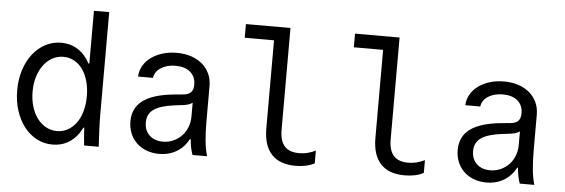

<svg xmlns="http://www.w3.org/2000/svg" viewBox="-49 -891 3097 1052"><g transform="rotate(5 1500.0 -365.0)"><path d="M266.4 10Q311.6 10 347.7 -9.6Q383.8 -29.2 408.9 -65.5Q434 -101.8 447.7 -153.5Q461.4 -205.2 461.4 -270Q461.4 -334.8 447.7 -386.5Q434 -438.2 408.9 -474.5Q383.8 -510.8 347.7 -530.4Q311.6 -550 266.8 -550Q219.6 -550 179.6 -529Q139.6 -508 110.3 -470.5Q81 -433 64.5 -381.8Q48 -330.6 48 -270Q48 -209.4 64.5 -158.2Q81 -107 110.1 -69.5Q139.2 -32 179.2 -11Q219.2 10 266.4 10ZM284.2 -65.8Q251.2 -65.8 223.3 -81.2Q195.4 -96.6 175.3 -123.6Q155.2 -150.6 143.9 -188.4Q132.6 -226.2 132.6 -270Q132.6 -314.4 144.2 -351.9Q155.8 -389.4 175.9 -416.4Q196 -443.4 223.9 -458.8Q251.8 -474.2 284.8 -474.2Q317.2 -474.2 344.2 -459.4Q371.2 -444.6 390.4 -417.6Q409.6 -390.6 420.3 -352.8Q431 -315 431 -270Q431 -225 420.3 -187.2Q409.6 -149.4 390.1 -122.7Q370.6 -96 343.6 -80.9Q316.6 -65.8 284.2 -65.8ZM439.8 0H520Q517 -48 515 -95Q513 -142 513 -180V-740H429V-449.8H421L446.8 -250L430.4 -170Q430.4 -125.6 432.6 -85Q434.8 -44.4 439.8 0ZM417.8 -96.8H427.8H431.8H441.8L429.8 -108.8Z M1011.8 -384.6Q1011.8 -356.8 998.7 -342.8Q985.6 -328.8 957.2 -326.2L907.4 -321.4Q792.2 -310.4 736.5 -269.5Q680.8 -228.6 680.8 -154.2Q680.8 -117.8 693.5 -87.6Q706.2 -57.4 728.9 -35.7Q751.6 -14 783.3 -2Q815 10 852.8 10Q895.6 10 930.3 -5.5Q965 -21 989.4 -49.1Q1013.8 -77.2 1027.3 -116.8Q1040.8 -156.4 1040.8 -205.6L988.4 -85.6H1018.4Q1020.8 -59 1025.2 -37.9Q1029.6 -16.8 1035.8 0H1115.8Q1105.2 -35.4 1100.5 -82.5Q1095.8 -129.6 1095.8 -193V-384.4Q1095.8 -421.6 1081.7 -452.1Q1067.6 -482.6 1042.1 -504.4Q1016.6 -526.2 981 -538.1Q945.4 -550 901.4 -550Q859 -550 823.2 -538.9Q787.4 -527.8 760.6 -508.3Q733.8 -488.8 718.1 -461.4Q702.4 -434 701.2 -402H783.4Q787.6 -436.2 820.3 -457.5Q853 -478.8 901.2 -478.8Q952.8 -478.8 982.3 -453.7Q1011.8 -428.6 1011.8 -384.6ZM1011.8 -313V-210Q1011.8 -177.8 1000.7 -150.1Q989.6 -122.4 970.2 -102.2Q950.8 -82 924.2 -70.3Q897.6 -58.6 867.6 -58.6Q821 -58.6 793.2 -85.2Q765.4 -111.8 765.4 -155.6Q765.4 -202.8 801.2 -227.8Q837 -252.8 916.2 -262.6L963.8 -268.4Q1004 -273.4 1023 -295Q1042 -316.6 1042 -359.8Z M1510 -181V-740H1265V-664.8H1426V-181Q1426 -86.4 1470.8 -38.2Q1515.6 10 1603 10Q1632.8 10 1659.3 4.4Q1685.8 -1.2 1707 -12.8V-82.8Q1684.4 -71.6 1661.8 -66.2Q1639.2 -60.8 1616.4 -60.8Q1562.2 -60.8 1536.1 -90.3Q1510 -119.8 1510 -181Z M2110 -181V-740H1865V-664.8H2026V-181Q2026 -86.4 2070.8 -38.2Q2115.6 10 2203 10Q2232.8 10 2259.3 4.4Q2285.8 -1.2 2307 -12.8V-82.8Q2284.4 -71.6 2261.8 -66.2Q2239.2 -60.8 2216.4 -60.8Q2162.2 -60.8 2136.1 -90.3Q2110 -119.8 2110 -181Z M2811.8 -384.6Q2811.8 -356.8 2798.7 -342.8Q2785.6 -328.8 2757.2 -326.2L2707.4 -321.4Q2592.2 -310.4 2536.5 -269.5Q2480.8 -228.6 2480.8 -154.2Q2480.8 -117.8 2493.5 -87.6Q2506.2 -57.4 2528.9 -35.7Q2551.6 -14 2583.3 -2Q2615 10 2652.8 10Q2695.6 10 2730.3 -5.5Q2765 -21 2789.4 -49.1Q2813.8 -77.2 2827.3 -116.8Q2840.8 -156.4 2840.8 -205.6L2788.4 -85.6H2818.4Q2820.8 -59 2825.2 -37.9Q2829.6 -16.8 2835.8 0H2915.8Q2905.2 -35.4 2900.5 -82.5Q2895.8 -129.6 2895.8 -193V-384.4Q2895.8 -421.6 2881.7 -452.1Q2867.6 -482.6 2842.1 -504.4Q2816.6 -526.2 2781 -538.1Q2745.4 -550 2701.4 -550Q2659 -550 2623.2 -538.9Q2587.4 -527.8 2560.6 -508.3Q2533.8 -488.8 2518.1 -461.4Q2502.4 -434 2501.2 -402H2583.4Q2587.6 -436.2 2620.3 -457.5Q2653 -478.8 2701.2 -478.8Q2752.8 -478.8 2782.3 -453.7Q2811.8 -428.6 2811.8 -384.6ZM2811.8 -313V-210Q2811.8 -177.8 2800.7 -150.1Q2789.6 -122.4 2770.2 -102.2Q2750.8 -82 2724.2 -70.3Q2697.6 -58.6 2667.6 -58.6Q2621 -58.6 2593.2 -85.2Q2565.4 -111.8 2565.4 -155.6Q2565.4 -202.8 2601.2 -227.8Q2637 -252.8 2716.2 -262.6L2763.8 -268.4Q2804 -273.4 2823 -295Q2842 -316.6 2842 -359.8Z"/></g></svg>

Font: CommitMonoV142 ExtLt
Style: Regular
Weight: 200
Monospace: yes
Designer: Eigil Nikolajsen
Foundry: Eigil Nikolajsen
Version: Version 1.142